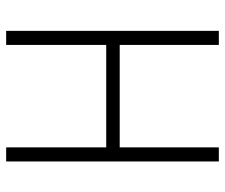

<svg xmlns="http://www.w3.org/2000/svg" viewBox="-74 -660 733 626"><g transform="rotate(-90 293.0 -346.5)"><path d="M460 0V-323.2H126V0H80.1V-693.4H126V-367.2H460V-693.4H505.9V0Z"/></g></svg>

Font: Cascadia Code NF ExtraLight
Style: Regular
Weight: 200
Monospace: yes
Designer: Aaron Bell
Foundry: Saja Typeworks
Version: Version 2404.023; ttfautohint (v1.8.4)